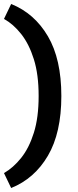

<svg xmlns="http://www.w3.org/2000/svg" viewBox="-41 -807 394 964"><path d="M15 137 -21 62Q26 35 65.5 -14.5Q105 -64 129 -140.5Q153 -217 153 -325Q153 -433 129 -509.5Q105 -586 65.5 -636Q26 -686 -21 -712L15 -787Q132 -740 199.5 -625Q267 -510 267 -325Q267 -140 199.5 -25Q132 90 15 137Z"/></svg>

Font: Radio Canada Big Medium
Style: Regular
Weight: 500
Designer: Étienne Aubert Bonn
Foundry: Coppers and Brasses
Version: Version 1.001